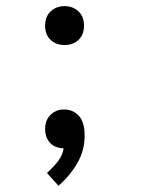

<svg xmlns="http://www.w3.org/2000/svg" viewBox="-20 -467 478 617"><path d="M130.9 88.9Q153.3 68.4 167 50.3Q180.7 32.2 184.6 9.8Q156.2 8.8 140.6 -8.3Q125 -25.4 125 -52.7Q125 -81.1 142.6 -98.1Q160.2 -115.2 185.5 -115.2Q214.8 -115.2 233.4 -94.7Q252 -74.2 252 -31.2Q252 16.6 228.5 57.1Q205.1 97.7 168 129.9ZM187.5 -322.3Q160.2 -322.3 142.6 -338.9Q125 -355.5 125 -384.8Q125 -414.1 143.1 -430.7Q161.1 -447.3 187.5 -447.3Q213.9 -447.3 231.9 -430.7Q250 -414.1 250 -384.8Q250 -355.5 232.4 -338.9Q214.8 -322.3 187.5 -322.3Z"/></svg>

Font: Sudo Variable
Style: Regular
Weight: 400
Monospace: yes
Designer: Jens Kutilek
Foundry: Jens Kutilek
Version: Version 0.040